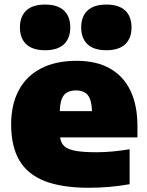

<svg xmlns="http://www.w3.org/2000/svg" viewBox="-20 -832 662 862"><path d="M597 -215H250Q253.5 -189.5 268.8 -175.5Q284 -161.5 318.2 -155Q352.5 -148.5 414.5 -148.5Q481 -148.5 562 -162V-5Q472.5 11 380.5 11Q257.5 11 180.5 -19.2Q103.5 -49.5 66.8 -112.2Q30 -175 30 -274Q30 -361.5 63.8 -425.8Q97.5 -490 163.5 -524.5Q229.5 -559 324 -559Q413.5 -559 474.5 -524Q535.5 -489 566.2 -423.8Q597 -358.5 597 -267ZM248.5 -333H393Q391.5 -383 374.5 -404.5Q357.5 -426 321 -426Q284 -426 266.8 -404.5Q249.5 -383 248.5 -333ZM69.5 -709Q69.5 -758 98 -784.8Q126.5 -811.5 182.5 -811.5Q238.5 -811.5 267 -784.8Q295.5 -758 295.5 -709Q295.5 -660 267 -633.2Q238.5 -606.5 182.5 -606.5Q126.5 -606.5 98 -633.2Q69.5 -660 69.5 -709ZM344.5 -709Q344.5 -758 373 -784.8Q401.5 -811.5 457.5 -811.5Q513.5 -811.5 542 -784.8Q570.5 -758 570.5 -709Q570.5 -660 542 -633.2Q513.5 -606.5 457.5 -606.5Q401.5 -606.5 373 -633.2Q344.5 -660 344.5 -709Z"/></svg>

Font: Encode Sans Semi Expanded Black
Style: Regular
Weight: 900
Width: 6
Designer: Multiple Designers
Foundry: Impallari Type
Version: Version 2.000